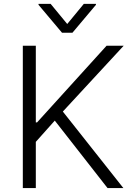

<svg xmlns="http://www.w3.org/2000/svg" viewBox="-20 -961 680 981"><path d="M96.6 0V-727.3H163V-335.6H169.4L524.5 -727.3H611.9L301.1 -391L610.4 0H529.5L259.9 -344.8L163 -236.2V0ZM238.6 -941.4 323.5 -838.4 408.4 -941.4H470.2V-936.4L350.1 -793.7H296.9L176.8 -936.4V-941.4Z"/></svg>

Font: Inter Light BETA
Style: Regular
Weight: 300
Designer: Rasmus Andersson
Foundry: rsms
Version: Version 3.011;git-f93a4a705